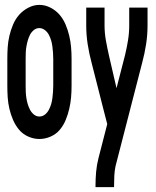

<svg xmlns="http://www.w3.org/2000/svg" viewBox="-20 -561 640 786"><path d="M141 8Q118 8 95.5 -2Q73 -12 58 -30Q43 -48 33.5 -70Q24 -92 18.5 -115.5Q13 -139 11.5 -162.5Q10 -186 10 -210V-320Q10 -344 11.5 -367.5Q13 -391 18.5 -414.5Q24 -438 33.5 -460.5Q43 -483 58.5 -500.5Q74 -518 96 -529.5Q118 -541 141 -541Q165 -541 187 -529.5Q209 -518 224 -500.5Q239 -483 248.5 -460.5Q258 -438 263.5 -414.5Q269 -391 271 -367.5Q273 -344 273 -320V-210Q273 -186 271 -162.5Q269 -139 263.5 -115.5Q258 -92 249 -70Q240 -48 225 -30Q210 -12 187.5 -2Q165 8 141 8ZM141 -84Q154 -84 164 -92Q174 -100 180 -111.5Q186 -123 189.5 -135Q193 -147 194.5 -159.5Q196 -172 197 -184.5Q198 -197 198 -210V-320Q198 -333 197 -345.5Q196 -358 194.5 -370.5Q193 -383 189.5 -395Q186 -407 180 -418.5Q174 -430 163.5 -438Q153 -446 141 -446Q128 -446 118 -437.5Q108 -429 102.5 -418Q97 -407 93.5 -394.5Q90 -382 88 -370Q86 -358 85.5 -345.5Q85 -333 85 -320V-210Q85 -197 85.5 -184.5Q86 -172 88 -159.5Q90 -147 93.5 -135Q97 -123 103 -111.5Q109 -100 119 -92Q129 -84 141 -84ZM371 205V198Q371 170 373.5 142.5Q376 115 383 87L419 -53L402 -119L355 -304Q345 -341 339 -379.5Q333 -418 333 -457V-530H408V-457Q408 -426 413.5 -395.5Q419 -365 426 -334L457 -200L492 -336Q499 -365 504 -395.5Q509 -426 509 -457V-530H584V-457Q584 -418 578 -379.5Q572 -341 562 -304L453 119Q449 138 448 158Q447 178 447 198V205Z"/></svg>

Font: Iosevka Curly SmBdEx
Style: Regular
Weight: 600
Width: 7
Monospace: yes
Designer: Belleve Invis
Foundry: Belleve Invis
Version: Version 11.1.0; ttfautohint (v1.8.3)